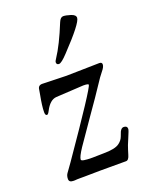

<svg xmlns="http://www.w3.org/2000/svg" viewBox="-127 -732 633 803"><g transform="rotate(-20 189.0 -331.0)"><path d="M159 -491C159 -483.7 162.7 -480 170 -480C177.3 -480 190.7 -490.3 210 -511C274.7 -579 307 -620.7 307 -636C307 -644.7 300.2 -651.2 286.5 -655.5C272.8 -659.8 262 -662 254 -662C246 -662 239.3 -655.7 234 -643C210 -583.7 187.3 -538 166 -506C161.3 -499.3 159 -494.3 159 -491ZM180 -2H294C302 -2 308 -9.3 312 -24C314 -29.3 316.2 -36.3 318.5 -45C320.8 -53.7 326.5 -68.3 335.5 -89C344.5 -109.7 349 -122 349 -126C349 -135.3 343.7 -140 333 -140C326.3 -140 320.7 -135.3 316 -126C314.7 -123.3 312.2 -116.8 308.5 -106.5C304.8 -96.2 298 -87.3 288 -80C275.3 -70 251.3 -65 216 -65L167 -64C134.3 -64 118 -67 118 -73C118 -81 125.8 -96.8 141.5 -120.5L217.5 -230.5C252.5 -280.2 277.3 -316.3 292 -339C306.7 -361.7 318.5 -378.3 327.5 -389C336.5 -399.7 341 -408.7 341 -416C341 -422.7 337 -426 329 -426L182 -423L75 -426C63 -426 56.3 -420 55 -408C55 -406 53.7 -398.2 51 -384.5C48.3 -370.8 46.2 -357.7 44.5 -345C42.8 -332.3 42 -321.2 42 -311.5C42 -301.8 44.7 -297 50 -297C53.3 -297 57.3 -301.7 62 -311C76 -338.3 92.7 -352.7 112 -354L234 -361C249.3 -361 257 -359.3 257 -356C257 -346 196 -253 74 -77L61.5 -59.5L47.5 -40C42.5 -33.3 40 -25 40 -15C40 -5 46.3 0 59 0H66C70.7 -0.7 78.7 -1 90 -1H107Z"/></g></svg>

Font: Sorts Mill Goudy
Style: Regular
Weight: 400
Version: Version 003.101